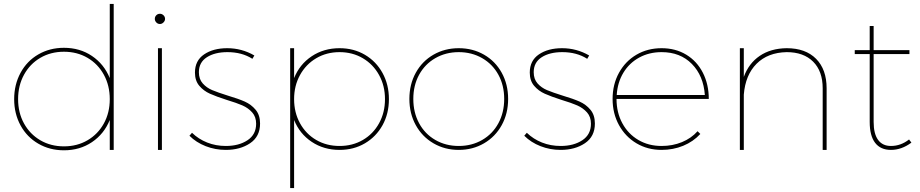

<svg xmlns="http://www.w3.org/2000/svg" viewBox="-20 -762 4677 976"><path d="M558 -742V0H538V-152Q509 -81 447.5 -39.5Q386 2 305 2Q233 2 175 -31.5Q117 -65 84.5 -124.5Q52 -184 52 -258Q52 -332 84.5 -392Q117 -452 175 -485.5Q233 -519 305 -519Q386 -519 447.5 -477.5Q509 -436 538 -365V-742ZM538 -258Q538 -327 508 -382Q478 -437 425 -468Q372 -499 305 -499Q238 -499 185 -468Q132 -437 102 -382Q72 -327 72 -258Q72 -189 102 -134.5Q132 -80 185 -49Q238 -18 305 -18Q372 -18 425 -49Q478 -80 508 -134.5Q538 -189 538 -258Z M819 -666Q819 -656 811 -648Q803 -640 793 -640Q782 -640 774.5 -648Q767 -656 767 -666Q767 -677 774.5 -684.5Q782 -692 793 -692Q803 -692 811 -684.5Q819 -677 819 -666ZM783 -517H803V0H783Z M1136 -497Q1072 -497 1031.5 -471Q991 -445 991 -395Q991 -360 1010.5 -338Q1030 -316 1058.5 -304Q1087 -292 1138 -276Q1192 -260 1224.5 -245.5Q1257 -231 1279.5 -204Q1302 -177 1302 -134Q1302 -68 1251.5 -34Q1201 0 1128 0Q1074 0 1025.5 -19Q977 -38 943 -72L956 -87Q989 -55 1033 -37.5Q1077 -20 1128 -20Q1194 -20 1238 -49Q1282 -78 1282 -133Q1282 -168 1262 -190.5Q1242 -213 1212.5 -226Q1183 -239 1133 -254Q1080 -271 1047.5 -285.5Q1015 -300 993 -326Q971 -352 971 -393Q971 -454 1017.5 -485.5Q1064 -517 1135 -517Q1209 -517 1273 -480L1263 -463Q1210 -497 1136 -497Z M1957 -258Q1957 -184 1924.5 -125.5Q1892 -67 1835 -33.5Q1778 0 1706 0Q1626 0 1564.5 -41Q1503 -82 1475 -152V194H1455V-517H1475V-365Q1503 -435 1564.5 -476Q1626 -517 1706 -517Q1778 -517 1835 -483.5Q1892 -450 1924.5 -391Q1957 -332 1957 -258ZM1937 -258Q1937 -326 1907 -380.5Q1877 -435 1824.5 -466Q1772 -497 1706 -497Q1640 -497 1587.5 -466Q1535 -435 1505 -380.5Q1475 -326 1475 -258Q1475 -190 1505 -135.5Q1535 -81 1587.5 -50.5Q1640 -20 1706 -20Q1772 -20 1824.5 -50.5Q1877 -81 1907 -135.5Q1937 -190 1937 -258Z M2563 -259Q2563 -185 2530.5 -126Q2498 -67 2440.5 -33.5Q2383 0 2312 0Q2241 0 2183.5 -33.5Q2126 -67 2093.5 -126Q2061 -185 2061 -259Q2061 -333 2093.5 -392Q2126 -451 2183.5 -484Q2241 -517 2312 -517Q2383 -517 2440.5 -484Q2498 -451 2530.5 -392Q2563 -333 2563 -259ZM2081 -259Q2081 -190 2110.5 -135.5Q2140 -81 2193 -50.5Q2246 -20 2312 -20Q2378 -20 2431 -50.5Q2484 -81 2513.5 -135.5Q2543 -190 2543 -259Q2543 -328 2513.5 -382Q2484 -436 2431 -466.5Q2378 -497 2312 -497Q2246 -497 2193 -466.5Q2140 -436 2110.5 -382Q2081 -328 2081 -259Z M2838 -497Q2774 -497 2733.5 -471Q2693 -445 2693 -395Q2693 -360 2712.5 -338Q2732 -316 2760.5 -304Q2789 -292 2840 -276Q2894 -260 2926.5 -245.5Q2959 -231 2981.5 -204Q3004 -177 3004 -134Q3004 -68 2953.5 -34Q2903 0 2830 0Q2776 0 2727.5 -19Q2679 -38 2645 -72L2658 -87Q2691 -55 2735 -37.5Q2779 -20 2830 -20Q2896 -20 2940 -49Q2984 -78 2984 -133Q2984 -168 2964 -190.5Q2944 -213 2914.5 -226Q2885 -239 2835 -254Q2782 -271 2749.5 -285.5Q2717 -300 2695 -326Q2673 -352 2673 -393Q2673 -454 2719.5 -485.5Q2766 -517 2837 -517Q2911 -517 2975 -480L2965 -463Q2912 -497 2838 -497Z M3526 -95 3540 -81Q3504 -42 3453 -21Q3402 0 3343 0Q3272 0 3215.5 -33.5Q3159 -67 3126.5 -126Q3094 -185 3094 -259Q3094 -333 3126.5 -392Q3159 -451 3215.5 -484Q3272 -517 3343 -517Q3414 -517 3468.5 -484Q3523 -451 3553 -392Q3583 -333 3583 -259H3114Q3114 -190 3143.5 -135.5Q3173 -81 3225 -50.5Q3277 -20 3343 -20Q3399 -20 3446.5 -39.5Q3494 -59 3526 -95ZM3115 -279H3563Q3556 -377 3497 -437Q3438 -497 3343 -497Q3280 -497 3229.5 -469.5Q3179 -442 3149 -392.5Q3119 -343 3115 -279Z M4182 -313V0H4162V-313Q4162 -400 4113.5 -448.5Q4065 -497 3979 -497Q3883 -495 3826 -438Q3769 -381 3761 -281V0H3741V-517H3761V-371Q3786 -440 3842 -478Q3898 -516 3979 -517Q4075 -517 4128.5 -463Q4182 -409 4182 -313Z M4613 -37Q4563 0 4509 0Q4456 0 4428.5 -36Q4401 -72 4401 -142V-487H4325V-507H4401V-630H4421V-507H4603V-487H4421V-142Q4421 -82 4443.5 -51Q4466 -20 4509 -20Q4559 -20 4601 -53Z"/></svg>

Font: TypoPRO Montserrat
Style: Regular
Weight: 250
Designer: Julieta Ulanovsky
Foundry: Julieta Ulanovsky
Version: Version 6.001